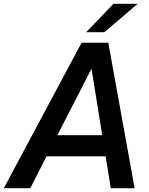

<svg xmlns="http://www.w3.org/2000/svg" viewBox="-60 -987 784 1007"><path d="M646 0H521L494 -167H184L99 0H-40L368 -763H508ZM420 -627 241 -278H476ZM487 -818H392L535 -967H662Z"/></svg>

Font: Open Sauce One SemiBold Italic
Style: Regular
Weight: 600
Italic angle: -10°
Designer: Alfredo Marco Pradil
Foundry: Creative Sauce Fz LLC
Version: Version 1.477